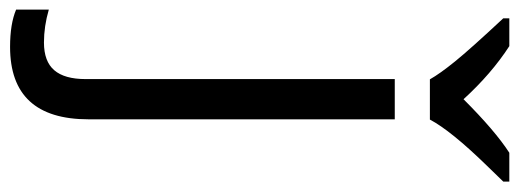

<svg xmlns="http://www.w3.org/2000/svg" viewBox="-404 -456 1046 387"><g transform="rotate(90 119.5 -263.0)"><path d="M21 240.2Q-25.4 240.2 -54.2 228V162.1Q-20.5 171.9 12.2 171.9Q50.3 171.9 68.1 151.1Q85.9 130.4 85.9 87.9V-535.2H167V82Q167 240.2 21 240.2ZM-36.6 -766.1H19.5Q75.2 -730 126.5 -673.8Q189.9 -737.3 234.4 -766.1H292.5V-753.9L260.3 -720.7Q189.9 -648.4 167.5 -606H86.4Q75.2 -626 50.3 -656.7Q25.4 -687.5 -36.6 -753.9Z"/></g></svg>

Font: HunimalSansv1.5
Style: Regular
Weight: 400
Foundry: Ascender Corporation
Version: Version 1.10